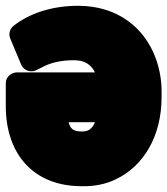

<svg xmlns="http://www.w3.org/2000/svg" viewBox="-20 -596 578 663"><path d="M27 -507C14 -497 9 -479 15 -464L53 -373C62 -352 86 -345 104 -353L134 -368C159 -380 192 -388 235 -388C274 -388 295 -372 308 -346H38C22 -346 0 -332 0 -309V-229C0 -66 94 47 262 47C302 48 343 41 378 24C477 -22 538 -127 538 -261V-280C538 -320 531 -358 518 -394C480 -499 387 -576 250 -576C159 -576 82 -550 27 -507ZM217 -174H308C298 -151 286 -142 263 -142C233 -142 223 -151 217 -174Z"/></svg>

Font: Asimov Print
Style: E
Weight: 500
Designer: Google
Version: Version 2.000980; 2014